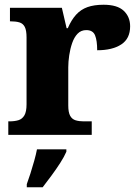

<svg xmlns="http://www.w3.org/2000/svg" viewBox="-20 -569 584 810"><path d="M15 0V-57H19Q42 -57 58 -62Q74 -67 83 -82.5Q92 -98 92 -129V-411Q92 -441 84.5 -455.5Q77 -470 62 -474.5Q47 -479 25 -479H22V-536H241L261 -450H266Q281 -485 301 -507Q321 -529 349 -539Q377 -549 417 -549Q475 -549 502 -523.5Q529 -498 529 -458Q529 -406 491.5 -381.5Q454 -357 390 -357Q390 -398 381 -420Q372 -442 344 -442Q322 -442 307.5 -427Q293 -412 284.5 -387.5Q276 -363 272 -335.5Q268 -308 268 -285V-124Q268 -95 276 -80.5Q284 -66 299 -61.5Q314 -57 333 -57H367V0ZM93 208Q100 189 108.5 162.5Q117 136 124.5 109Q132 82 136 61H260V71Q251 92 234 118.5Q217 145 197 172Q177 199 160 221H93Z"/></svg>

Font: Noto Serif Gujarati ExtraBold
Style: Regular
Weight: 800
Version: Version 2.102